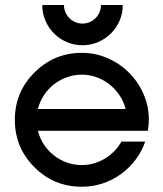

<svg xmlns="http://www.w3.org/2000/svg" viewBox="-20 -729 639 752"><path d="M460.9 -709.5Q460.9 -676.8 448.5 -648.2Q436 -619.6 414.6 -598.1Q393.1 -576.7 364.3 -564.2Q335.4 -551.8 303.2 -551.8Q270.5 -551.8 241.7 -564.2Q212.9 -576.7 191.7 -597.9Q170.4 -619.1 158 -647.9Q145.5 -676.8 145.5 -709.5H230.5Q230.5 -694.3 236.1 -681.2Q241.7 -668 251.7 -658Q261.7 -647.9 274.9 -642.3Q288.1 -636.7 303.2 -636.7Q317.9 -636.7 331.1 -642.3Q344.2 -647.9 354.2 -658Q364.3 -668 369.9 -681.2Q375.5 -694.3 375.5 -709.5ZM300.3 2.4Q191.4 2.4 114.7 -74.2Q38.1 -150.9 38.1 -259.8Q38.1 -368.2 114.7 -444.8Q191.9 -522 300.3 -522Q354 -522 401.6 -501.2Q449.2 -480.5 485.1 -444.6Q521 -408.7 542 -361.1Q563 -313.5 563 -259.8Q563 -249.5 562 -238.8Q561 -228 559.1 -216.8H128.4Q135.7 -188 151.6 -163.6Q167.5 -139.2 190.2 -121.1Q212.9 -103 241 -92.8Q269 -82.5 300.3 -82.5Q325.2 -82.5 348.4 -89.4Q371.6 -96.2 391.6 -108.4Q411.6 -120.6 428 -137.5Q444.3 -154.3 455.6 -174.3H548.8Q535.6 -136.2 511.2 -103.8Q486.8 -71.3 454.3 -47.6Q421.9 -23.9 382.6 -10.7Q343.3 2.4 300.3 2.4ZM128.4 -302.2H472.2Q464.8 -330.6 448.5 -355.2Q432.1 -379.9 409.4 -397.9Q386.7 -416 358.9 -426.3Q331.1 -436.5 300.3 -436.5Q269.5 -436.5 241.5 -426.3Q213.4 -416 190.7 -398.2Q168 -380.4 151.9 -355.7Q135.7 -331.1 128.4 -302.2Z"/></svg>

Font: Proletarsk
Style: Regular
Weight: 400
Designer: Peter Wiegel, original typeface by Carl Albert Fahrenwaldt 1901
Foundry: Peter Wiegel
Version: Version 1.000 2010 initial release